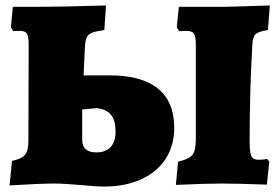

<svg xmlns="http://www.w3.org/2000/svg" viewBox="-20 -672 1019 703"><path d="M269 5Q256 4 228 2Q200 0 181 0Q124 0 15 7L24 -83Q59 -90 71.5 -105Q84 -120 84 -156L85 -508Q85 -539 78.5 -549Q72 -559 52 -559L29 -558L20 -572L27 -647H87Q215 -647 368 -652L362 -562Q332 -558 317.5 -552.5Q303 -547 297.5 -535Q292 -523 291 -499L286 -396H383Q499 -396 558.5 -347.5Q618 -299 618 -204Q618 -139 586.5 -90.5Q555 -42 497 -15.5Q439 11 361 11Q331 11 269 5ZM632 -80Q672 -89 684.5 -105Q697 -121 697 -162V-508Q697 -539 690 -549Q683 -559 662 -559L636 -558L627 -572L635 -647H796Q820 -647 968 -652L961 -562Q927 -557 916.5 -547.5Q906 -538 904 -510Q894 -337 894 -156Q894 -114 900.5 -100.5Q907 -87 926 -87Q945 -87 958 -90L966 -80L957 4Q847 0 790 0Q736 0 624 5ZM403 -190Q403 -231 386.5 -251.5Q370 -272 334 -276L281 -271V-160Q281 -114 333 -114Q367 -114 385 -133.5Q403 -153 403 -190Z"/></svg>

Font: Alegreya SC Black
Style: Regular
Weight: 900
Designer: Juan Pablo del Peral
Foundry: Huerta Tipografica
Version: Version 2.007; ttfautohint (v1.6)